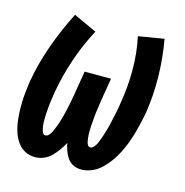

<svg xmlns="http://www.w3.org/2000/svg" viewBox="-85 -608 671 696"><g transform="rotate(15 250.0 -260.0)"><path d="M106 8Q86 8 69 -0.5Q52 -9 41 -24Q30 -39 23.5 -56.5Q17 -74 14 -93Q11 -112 10 -131.5Q9 -151 9.5 -170.5Q10 -190 12 -210Q14 -230 17 -250Q29 -321 54 -391Q79 -461 113 -528L200 -488Q168 -428 146.5 -364Q125 -300 114 -236Q113 -229 112 -222Q111 -215 110 -208Q109 -201 108 -194Q107 -187 106.5 -180Q106 -173 105.5 -166Q105 -159 104.5 -152Q104 -145 104 -138Q104 -131 104 -124Q104 -117 105 -110Q106 -103 107.5 -96.5Q109 -90 112 -84Q115 -78 122 -78Q130 -78 136 -85.5Q142 -93 145.5 -100.5Q149 -108 152 -116Q155 -124 158 -132Q161 -140 163 -148Q165 -156 167.5 -164Q170 -172 171.5 -180Q173 -188 175 -196Q177 -204 178.5 -212Q180 -220 181.5 -228Q183 -236 184.5 -244Q186 -252 187 -260L200 -338H299L286 -260Q285 -253 284 -246Q283 -239 282 -232.5Q281 -226 280 -219Q279 -212 278 -205Q277 -198 276.5 -191.5Q276 -185 275.5 -178Q275 -171 274.5 -164Q274 -157 273.5 -150Q273 -143 273 -136.5Q273 -130 273 -123Q273 -116 274 -109.5Q275 -103 276 -96.5Q277 -90 280.5 -84Q284 -78 291 -78Q297 -78 302.5 -84Q308 -90 311.5 -96.5Q315 -103 317.5 -110Q320 -117 322.5 -123.5Q325 -130 327 -137Q329 -144 331 -150.5Q333 -157 335 -164Q337 -171 338.5 -178Q340 -185 341.5 -191.5Q343 -198 344.5 -205Q346 -212 347.5 -219Q349 -226 350.5 -233Q352 -240 353 -246.5Q354 -253 355 -260Q366 -324 366 -388Q366 -452 353 -512L449 -528Q461 -461 462.5 -391Q464 -321 453 -250Q449 -230 444.5 -210Q440 -190 434.5 -170.5Q429 -151 421.5 -131.5Q414 -112 404.5 -93Q395 -74 382.5 -56.5Q370 -39 354.5 -24Q339 -9 319 -0.5Q299 8 279 8Q263 8 249.5 1.5Q236 -5 227.5 -17Q219 -29 214 -43Q209 -57 206 -72Q198 -57 188 -43Q178 -29 166 -17Q154 -5 138 1.5Q122 8 106 8Z"/></g></svg>

Font: Iosevka SS04 Semibold
Style: Italic
Weight: 600
Italic angle: -9°
Monospace: yes
Designer: Belleve Invis
Foundry: Belleve Invis
Version: Version 19.0.0; ttfautohint (v1.8.4)